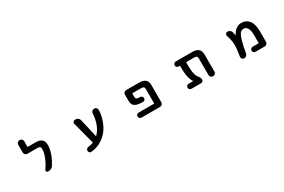

<svg xmlns="http://www.w3.org/2000/svg" viewBox="114 -1941 4772 3225"><g transform="rotate(-30 2500.0 -329.0)"><path d="M497.1 -19.5Q479.5 -19.5 470.7 -36.1Q466.8 -43 466.8 -49.8Q466.8 -58.6 472.7 -66.4Q602.5 -256.8 602.5 -400.4Q602.5 -427.7 588.9 -439.5Q575.2 -451.2 541 -451.2H346.7Q322.3 -451.2 305.7 -468.3Q289.1 -485.4 289.1 -508.8V-658.2Q289.1 -681.6 305.7 -698.7Q322.3 -715.8 346.7 -715.8H348.6Q373 -715.8 389.6 -698.7Q406.2 -681.6 406.2 -658.2V-555.7Q406.2 -548.8 414.1 -548.8H564.5Q646.5 -548.8 684.6 -509.8Q718.8 -475.6 718.8 -411.1Q718.8 -322.3 681.6 -225.6Q653.3 -149.4 601.6 -67.4Q586.9 -44.9 563 -32.2Q539.1 -19.5 511.7 -19.5Z M1293.9 57.6Q1292 58.6 1290 58.6Q1272.5 58.6 1259.8 45.9Q1245.1 31.2 1245.1 10.7Q1245.1 -2 1252 -13.2Q1258.8 -24.4 1269.5 -31.2Q1280.3 -38.1 1293.9 -40Q1343.8 -44.9 1385.7 -61.5Q1392.6 -64.5 1390.6 -71.3L1281.2 -491.2Q1279.3 -497.1 1279.3 -502.9Q1279.3 -517.6 1289.1 -530.3Q1302.7 -546.9 1324.2 -546.9H1338.9Q1364.3 -546.9 1383.8 -531.2Q1403.3 -515.6 1409.2 -491.2L1491.2 -135.7Q1492.2 -133.8 1494.1 -132.8Q1496.1 -131.8 1498 -133.8Q1558.6 -192.4 1595.7 -288.1Q1629.9 -375 1635.7 -489.3Q1636.7 -513.7 1653.8 -530.3Q1670.9 -546.9 1694.3 -546.9H1697.3Q1720.7 -546.9 1738.3 -530.3Q1752.9 -514.6 1752.9 -493.2Q1752.9 -399.4 1715.8 -291Q1676.8 -178.7 1608.4 -102.1Q1540 -25.4 1449.2 17.6Q1377 50.8 1293.9 57.6Z M2310.5 -18.6Q2290 -18.6 2275.9 -33.2Q2261.7 -47.9 2261.7 -67.9Q2261.7 -87.9 2275.9 -102.1Q2290 -116.2 2310.5 -116.2H2605.5Q2613.3 -116.2 2613.3 -124V-393.6Q2613.3 -425.8 2599.6 -437.5Q2585.9 -450.2 2549.8 -450.2H2386.7Q2378.9 -450.2 2378.9 -442.4V-403.3Q2378.9 -380.9 2379.9 -370.1Q2380.9 -360.4 2385.7 -351.6Q2389.6 -342.8 2394.5 -339.8Q2399.4 -336.9 2415 -334Q2430.7 -330.1 2448.2 -330.1Q2455.1 -330.1 2464.8 -330.1Q2484.4 -329.1 2498.5 -315.4Q2512.7 -301.8 2512.7 -281.7Q2512.7 -261.7 2498 -248Q2485.4 -234.4 2465.8 -234.4Q2465.8 -234.4 2464.8 -234.4Q2413.1 -235.4 2380.9 -240.2Q2335.9 -247.1 2307.6 -266.6Q2278.3 -287.1 2270.5 -318.4Q2261.7 -348.6 2261.7 -403.3V-490.2Q2261.7 -513.7 2278.3 -530.8Q2294.9 -547.9 2319.3 -547.9H2573.2Q2655.3 -547.9 2693.4 -508.8Q2728.5 -473.6 2727.5 -408.2V-76.2Q2727.5 -52.7 2710.9 -35.6Q2694.3 -18.6 2669.9 -18.6Z M3699.2 -18.6Q3675.8 -18.6 3658.7 -35.6Q3641.6 -52.7 3641.6 -76.2V-393.6Q3641.6 -425.8 3628.4 -438Q3615.2 -450.2 3581.1 -450.2H3431.6Q3424.8 -450.2 3424.8 -442.4V-399.4Q3424.8 -267.6 3445.3 -202.1Q3457 -166 3477.5 -141.6Q3512.7 -97.7 3512.7 -65.4Q3512.7 -45.9 3499 -32.2Q3485.4 -18.6 3465.8 -18.6H3279.3Q3259.8 -18.6 3245.1 -33.2Q3230.5 -47.9 3230.5 -67.9Q3230.5 -87.9 3245.1 -102.1Q3259.8 -116.2 3279.3 -116.2H3364.3Q3366.2 -116.2 3367.2 -118.2Q3368.2 -120.1 3367.2 -122.1Q3339.8 -159.2 3325.2 -218.8Q3306.6 -292 3306.6 -399.4V-442.4Q3306.6 -450.2 3299.8 -450.2H3279.3Q3259.8 -450.2 3245.1 -464.4Q3230.5 -478.5 3230.5 -498.5Q3230.5 -518.6 3245.1 -533.2Q3259.8 -547.9 3279.3 -547.9H3603.5Q3679.7 -547.9 3718.8 -512.7Q3757.8 -477.5 3757.8 -408.2V-76.2Q3757.8 -52.7 3740.7 -35.6Q3723.6 -18.6 3700.2 -18.6Z M4522.5 -18.6Q4502 -18.6 4487.8 -33.2Q4473.6 -47.9 4473.6 -67.9Q4473.6 -87.9 4487.8 -102.1Q4502 -116.2 4522.5 -116.2H4633.8Q4640.6 -116.2 4640.6 -124V-268.6Q4640.6 -364.3 4613.3 -410.2Q4585.9 -455.1 4540 -455.1Q4502 -455.1 4473.6 -424.8Q4445.3 -393.6 4418 -298.8Q4394.5 -218.8 4370.1 -76.2Q4366.2 -50.8 4347.2 -34.7Q4328.1 -18.6 4303.7 -18.6H4301.8Q4279.3 -18.6 4264.6 -36.1Q4252.9 -49.8 4252.9 -67.4Q4252.9 -71.3 4252.9 -76.2Q4272.5 -204.1 4275.4 -254.9Q4276.4 -272.5 4276.4 -290Q4276.4 -331.1 4270.5 -367.2Q4264.6 -408.2 4239.3 -492.2Q4237.3 -499 4237.3 -505.9Q4237.3 -518.6 4246.1 -530.3Q4258.8 -547.9 4280.3 -547.9Q4306.6 -547.9 4327.6 -532.7Q4348.6 -517.6 4355.5 -493.2Q4363.3 -461.9 4368.2 -429.7Q4368.2 -427.7 4369.6 -427.2Q4371.1 -426.8 4372.1 -428.7Q4405.3 -488.3 4443.4 -518.6Q4492.2 -558.6 4551.8 -558.6Q4649.4 -558.6 4704.1 -487.3Q4757.8 -417 4757.8 -278.3V-76.2Q4757.8 -52.7 4740.7 -35.6Q4723.6 -18.6 4700.2 -18.6Z"/></g></svg>

Font: Rounded Mgen+ 1m medium
Style: Regular
Weight: 500
Designer: [Source Han Sans]
Ryoko NISHIZUKA  (kana & ideographs); Paul D. Hunt (Latin, Greek & Cyrillic); Wenlong ZHANG  (bopomofo
Version: Version 1.059.20150602